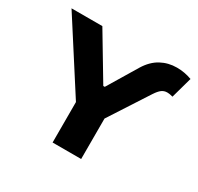

<svg xmlns="http://www.w3.org/2000/svg" viewBox="-152 -898 1116 1080"><g transform="rotate(30 406.5 -357.5)"><path d="M224.6 -707 397.5 -418H407.2L522.5 -609.4Q556.2 -664.1 603 -689.5Q649.9 -714.8 705.1 -714.8Q755.9 -714.8 802.7 -697.3L764.6 -560.5Q742.7 -566.4 728.5 -566.4Q707.5 -566.4 692.4 -554.9Q677.2 -543.5 660.2 -517.6L495.1 -262.7V0H309.6V-262.7L24.4 -707Z"/></g></svg>

Font: Pretendard GOV Black
Style: Regular
Weight: 900
Designer: Base glyphs from Inter by Rasmus Andersson; Hangeul glyphs from Noto Sans CJK(Source Han Sans) by Jang Soo-young and Kan
Foundry: Kil Hyung-jin
Version: Version 1.309